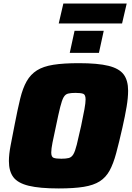

<svg xmlns="http://www.w3.org/2000/svg" viewBox="-20 -1051 740 1079"><path d="M310 8Q203 8 141.5 -7Q80 -22 55 -55.5Q30 -89 30 -146Q30 -184 40 -235.5Q50 -287 63 -354Q79 -437 93.5 -496.5Q108 -556 130 -594.5Q152 -633 187.5 -655.5Q223 -678 280 -687Q337 -696 423 -696Q530 -696 590 -681Q650 -666 675 -632.5Q700 -599 700 -541Q700 -502 691.5 -451Q683 -400 668 -334Q649 -250 633 -190.5Q617 -131 596 -92.5Q575 -54 540.5 -32Q506 -10 450.5 -1Q395 8 310 8ZM325 -159Q351 -159 366.5 -163Q382 -167 392 -183.5Q402 -200 411.5 -238Q421 -276 436 -344Q448 -401 454.5 -437Q461 -473 461 -492Q461 -519 447.5 -524Q434 -529 404 -529Q378 -529 362.5 -525Q347 -521 337.5 -504.5Q328 -488 318.5 -450Q309 -412 295 -344Q282 -285 275 -249.5Q268 -214 268 -194Q268 -169 281.5 -164Q295 -159 325 -159ZM372 -754 399 -878H563L536 -754ZM310 -919 336 -1031H692L666 -919Z"/></svg>

Font: Saira Black
Style: Italic
Weight: 900
Italic angle: -12°
Designer: Hector Gatti with collaboration of the Omnibus-Type team
Foundry: Omnibus-Type
Version: Version 1.100; ttfautohint (v1.8.3)